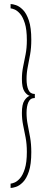

<svg xmlns="http://www.w3.org/2000/svg" viewBox="-20 -771 240 951"><path d="M32.5 160V138.5Q38.5 138.5 51.8 133.2Q65 128 79 112.2Q93 96.5 103 65Q113 33.5 113 -19Q113 -57.5 106.8 -89.8Q100.5 -122 94.5 -151.5Q88.5 -181 88.5 -212Q88.5 -254 100.5 -272.5Q112.5 -291 127 -296.5Q112.5 -300.5 100.5 -319Q88.5 -337.5 88.5 -380Q88.5 -411 94.5 -440.5Q100.5 -470 106.8 -501.8Q113 -533.5 113 -572Q113 -624.5 103 -656Q93 -687.5 79 -703.2Q65 -719 51.8 -724.2Q38.5 -729.5 32.5 -729.5V-751Q42.5 -751 59.2 -745.5Q76 -740 93.5 -722.5Q111 -705 123 -669.5Q135 -634 135 -573.5Q135 -534 129.2 -501.5Q123.5 -469 117.5 -439.5Q111.5 -410 111.5 -379.5Q111.5 -346 120.8 -325.8Q130 -305.5 152.5 -305.5V-285.5Q130 -285.5 120.8 -265.2Q111.5 -245 111.5 -212Q111.5 -182 117.5 -152.5Q123.5 -123 129.2 -90.2Q135 -57.5 135 -17.5Q135 43 123 78.5Q111 114 93.5 131.5Q76 149 59.2 154.5Q42.5 160 32.5 160Z"/></svg>

Font: Imbue 50pt Thin
Style: Regular
Weight: 100
Designer: Tyler Finck
Foundry: Etcetera Type Company
Version: Version 1.102; ttfautohint (v1.8.3)